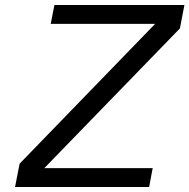

<svg xmlns="http://www.w3.org/2000/svg" viewBox="-20 -745 755 765"><path d="M574.2 0H40L58.1 -92.8L598.1 -649.9H182.1L196.8 -725.1H714.8L696.8 -631.8L156.7 -75.2H588.4Z"/></svg>

Font: Aurulent Sans
Style: Italic
Weight: 400
Italic angle: -11°
Version: Version 2007.05.04